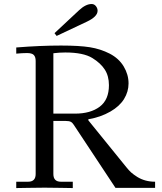

<svg xmlns="http://www.w3.org/2000/svg" viewBox="-20 -954 821 975"><path d="M256.8 -785.6 381.8 -902.3Q415.5 -933.6 445.3 -933.6Q458.5 -933.6 467 -922.9Q475.6 -912.1 475.6 -899.4Q475.6 -869.6 420.9 -843.8L267.6 -771.5ZM62.5 1V-31.2H123Q161.1 -31.2 161.1 -70.3V-644.5Q161.1 -665 151.6 -674.8Q142.1 -684.6 117.2 -684.6Q94.7 -684.6 62.5 -681.6V-712.9Q184.1 -722.7 290 -722.7Q382.8 -722.7 436.5 -714.1Q490.2 -705.6 537.1 -681.6Q584 -657.2 608.4 -616.2Q632.8 -575.2 632.8 -530.3Q632.8 -488.3 609.9 -451.2Q586.9 -414.1 541 -387.7Q490.2 -358.4 428.7 -348.6V-342.8L621.1 -105.5Q634.8 -88.4 646.2 -78.1Q657.7 -67.9 676.8 -55.7Q716.3 -31.2 767.6 -31.2V0H566.4L354.5 -320.3Q347.7 -331.1 339.4 -335.4Q331.1 -339.8 313.5 -339.8H251V-70.3Q251 -31.2 289.1 -31.2H349.6V1Q347.7 1 289.6 0Q231.4 -1 206.1 -1Q180.7 -1 122.6 0Q64.5 1 62.5 1ZM251 -377H361.3Q439.5 -377 486.3 -412.1Q533.2 -447.3 533.2 -521.5Q533.2 -567.9 512.2 -600.6Q491.2 -633.3 449.2 -659.2Q403.3 -687.5 311.5 -687.5Q281.2 -687.5 251 -683.6Z"/></svg>

Font: Theano Old Style
Style: Regular
Weight: 400
Designer: Alexey Kryukov
Version: Version 2.00